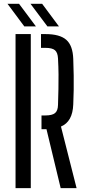

<svg xmlns="http://www.w3.org/2000/svg" viewBox="-20 -977 450 997"><path d="M295.1 0 221.4 -306H195.5V-377.5H214.9Q251.2 -377.5 265.9 -389.9Q280.6 -402.2 281.2 -432.1Q282.7 -477.6 283.4 -515.3Q284.1 -553 283.9 -590.7Q283.6 -628.4 281.2 -673.5Q279.7 -703.9 265.4 -716.2Q251.2 -728.5 215.8 -728.5H192.9V-800H215.8Q290.9 -800 324.5 -770Q358.2 -740 360.4 -670.7Q362.3 -623.3 362.7 -584.5Q363.2 -545.7 362.7 -509.9Q362.3 -474.1 360.4 -435Q357.2 -345.1 296.6 -319.9L377.7 0ZM60.7 0V-800H139.9V0ZM106.1 -840 19 -957.1H79L166.5 -840ZM226.1 -840 138.5 -957.1H198.9L286 -840Z"/></svg>

Font: Big Shoulders Stencil Text Thin
Style: Regular
Weight: 100
Designer: Patric King
Foundry: XO Type Co
Version: Version 2.001